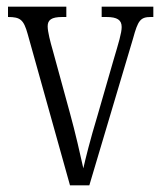

<svg xmlns="http://www.w3.org/2000/svg" viewBox="-20 -556 483 576"><path d="M63 -454 190 0H248L379 -440C394 -495 401 -505 433 -505H440V-536H285V-505H299C332 -505 345 -496 345 -475C345 -457 336 -428 320 -374L273 -211C250 -135 236 -78 230 -51C222 -88 205 -162 190 -216L138 -406C131 -430 123 -461 123 -477C123 -496 134 -505 167 -505H179V-536H4V-505C41 -505 51 -497 63 -454Z"/></svg>

Font: Noto Serif Georgian ExtraCondensed Light
Style: Regular
Weight: 300
Width: 2
Designer: Monotype Design Team, Akaki Razmadze
Foundry: Google LLC
Version: Version 2.003